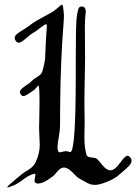

<svg xmlns="http://www.w3.org/2000/svg" viewBox="-20 -814 590 823"><path d="M10.7 -10.7Q10.7 -13.7 21.5 -23.4Q32.2 -33.2 49.8 -47.9Q67.4 -62.5 72.3 -66.4Q80.1 -73.2 93.8 -81.1Q107.4 -88.9 116.7 -97.2Q126 -105.5 131.8 -117.2Q150.4 -154.3 150.4 -193.4Q150.4 -205.1 148.9 -228.5Q147.5 -252 147.5 -265.6Q147.5 -271.5 148.4 -304.2Q149.4 -336.9 149.4 -376Q149.4 -447.3 144.5 -447.3Q142.6 -447.3 134.8 -437.5Q127 -427.7 123 -425.8Q118.2 -422.9 108.9 -416.5Q99.6 -410.2 92.3 -406.2Q85 -402.3 80.1 -402.3Q74.2 -402.3 69.8 -407.7Q65.4 -413.1 65.4 -418.9Q65.4 -426.8 74.2 -434.6Q83 -442.4 97.2 -451.7Q111.3 -460.9 117.2 -467.8Q122.1 -473.6 140.6 -484.9Q159.2 -496.1 162.1 -509.8Q173.8 -552.7 173.8 -571.3Q175.8 -630.9 180.7 -702.1V-704.1Q180.7 -710 176.8 -710Q171.9 -710 152.3 -694.3Q132.8 -678.7 125 -674.8Q114.3 -669.9 92.3 -650.4Q70.3 -630.9 60.5 -630.9Q53.7 -630.9 48.3 -637.7Q43 -644.5 43 -651.4Q43 -660.2 52.2 -668Q61.5 -675.8 78.6 -686Q95.7 -696.3 101.6 -701.2Q125 -719.7 161.1 -738.8Q197.3 -757.8 211.9 -767.6Q215.8 -770.5 223.6 -777.3Q231.4 -784.2 237.3 -789.1Q243.2 -793.9 246.1 -793.9Q249 -793.9 251 -779.8Q252.9 -765.6 253.9 -752V-737.3Q253.9 -729.5 252 -709Q250 -688.5 246.1 -623Q242.2 -557.6 239.3 -453.1Q238.3 -413.1 237.8 -354.5Q237.3 -295.9 237.3 -273.4Q237.3 -255.9 231.9 -226.6Q226.6 -197.3 226.6 -184.6Q226.6 -161.1 236.3 -161.1Q239.3 -161.1 248.5 -163.6Q257.8 -166 262.7 -166Q266.6 -166 272.9 -164.1Q279.3 -162.1 281.2 -162.1Q304.7 -162.1 304.7 -488.3V-547.9Q304.7 -631.8 305.7 -680.2Q306.6 -728.5 310.5 -752Q314.5 -775.4 318.4 -780.8Q322.3 -786.1 330.1 -786.1Q347.7 -786.1 347.7 -763.7Q347.7 -757.8 345.7 -743.7Q343.8 -729.5 343.8 -689.5Q343.8 -668 344.2 -626.5Q344.7 -585 344.7 -564.5Q344.7 -538.1 343.3 -481.4Q341.8 -424.8 341.8 -387.7Q341.8 -360.4 342.3 -330.1Q342.8 -299.8 342.8 -293.9Q342.8 -281.2 342.3 -257.8Q341.8 -234.4 341.8 -223.6Q341.8 -182.6 350.6 -150.4Q353.5 -140.6 370.6 -139.2Q387.7 -137.7 392.6 -134.8Q401.4 -128.9 418.9 -106.4Q436.5 -84 454.1 -84Q471.7 -84 494.1 -115.2Q516.6 -146.5 526.4 -146.5Q532.2 -146.5 538.1 -139.6Q543.9 -132.8 543.9 -126Q543.9 -117.2 537.1 -107.9Q530.3 -98.6 512.2 -83.5Q494.1 -68.4 492.2 -66.4Q475.6 -49.8 440.9 -35.6Q406.2 -21.5 388.7 -21.5Q376 -21.5 366.7 -24.4Q357.4 -27.3 341.8 -36.6Q326.2 -45.9 321.3 -47.9Q311.5 -52.7 291.5 -74.2Q271.5 -95.7 253.9 -95.7Q239.3 -95.7 225.1 -78.1Q210.9 -60.5 204.1 -56.6Q166 -27.3 142.6 -27.3Q127.9 -27.3 127.9 -41Q127.9 -44.9 129.9 -53.7Q131.8 -62.5 131.8 -65.4Q131.8 -69.3 127.9 -69.3H126Q101.6 -62.5 75.2 -41.5Q48.8 -20.5 17.6 -11.7Q14.6 -10.7 10.7 -10.7Z"/></svg>

Font: Isabella
Style: Medium
Weight: 500
Designer: John Stracke
Version: Version 001.202